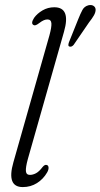

<svg xmlns="http://www.w3.org/2000/svg" viewBox="-20 -752 408 780"><path d="M240 -623 93 -105.5Q84 -72.5 85.2 -57Q86.5 -41.5 101.5 -41.5Q113.5 -41.5 126.2 -48.2Q139 -55 153 -73.5Q162.5 -85 170.5 -81.5Q176.5 -80 177.2 -71.5Q178 -63 171.5 -51.5Q156 -24.5 130.2 -8.2Q104.5 8 72.5 8Q5.5 8 34.5 -93L181 -609Q190 -642 188.8 -657.5Q187.5 -673 172.5 -673Q166 -673 158 -669.8Q150 -666.5 139 -658Q123.5 -646 117 -650Q103.5 -656 118.5 -679.5Q131 -697 152.8 -709.8Q174.5 -722.5 200.5 -722.5Q268.5 -722.5 240 -623ZM298 -674.5Q307 -697 314.8 -711.5Q322.5 -726 339 -730.5Q351.5 -733.5 359.8 -728.2Q368 -723 368.5 -713Q368.5 -701.5 361.2 -689Q354 -676.5 342 -661.5L279 -569.5Q270.5 -560 262 -563Q257.5 -564.5 257.8 -569.5Q258 -574.5 260 -580Z"/></svg>

Font: Fraunces 144pt SuperSoft Light
Style: Italic
Weight: 300
Italic angle: -16°
Version: Version 1.000;[b76b70a41]